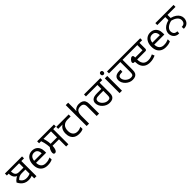

<svg xmlns="http://www.w3.org/2000/svg" viewBox="590 -2844 4937 4937"><g transform="rotate(-45 3059.0 -375.0)"><path d="M41 -248Q56 -271 78 -292.5Q100 -314 128 -332Q156 -350 189 -361L196 -343Q153 -358 122 -384Q91 -410 75 -452Q59 -494 59 -555L95 -551H-7V-622H569V-551H105L141 -554Q141 -511 150.5 -477.5Q160 -444 182 -423Q200 -407 224.5 -399.5Q249 -392 296 -392H456L454 -322H313Q272 -322 238 -312Q204 -302 175 -281Q146 -260 120 -225L122 -268Q142 -226 168 -198Q194 -170 228.5 -156.5Q263 -143 307 -143Q345 -143 380 -151Q415 -159 446 -176L452 -100Q420 -85 384 -77Q348 -69 307 -69Q240 -69 189 -92.5Q138 -116 101.5 -156.5Q65 -197 41 -248ZM438 0V-551H342V-622H616V-551H519V0Z M900 -546Q969 -546 1018.5 -516Q1068 -486 1094.5 -431.5Q1121 -377 1121 -304V-251H754Q756 -160 800.5 -112.5Q845 -65 925 -65Q976 -65 1015.5 -74.5Q1055 -84 1097 -102V-25Q1056 -7 1016 1.5Q976 10 921 10Q845 10 786.5 -21Q728 -52 695.5 -113.5Q663 -175 663 -264Q663 -352 692.5 -415Q722 -478 775.5 -512Q829 -546 900 -546ZM899 -474Q836 -474 799.5 -433.5Q763 -393 756 -321H1029Q1029 -367 1015 -401Q1001 -435 972.5 -454.5Q944 -474 899 -474Z M1598 0V-261H1364Q1362 -206 1351.5 -165.5Q1341 -125 1322.5 -103Q1304 -81 1277 -81Q1257 -81 1243.5 -93Q1230 -105 1230 -139Q1230 -154 1235 -178.5Q1240 -203 1253.5 -232Q1267 -261 1291 -288Q1289 -331 1282.5 -376.5Q1276 -422 1265 -466.5Q1254 -511 1239 -551H1165V-622H1775V-551H1679V0ZM1365 -332H1598V-551H1325Q1338 -511 1346.5 -472.5Q1355 -434 1360 -399Q1365 -364 1365 -332Z M2069 10Q1951 10 1886 -57Q1821 -124 1821 -245Q1821 -325 1850 -380.5Q1879 -436 1933 -465H1774V-537H2226V-465H2113Q2019 -465 1965.5 -411.5Q1912 -358 1912 -252Q1912 -165 1955 -114.5Q1998 -64 2078 -64Q2115 -64 2149 -73.5Q2183 -83 2215 -99V-21Q2186 -5 2151 2.5Q2116 10 2069 10Z M2431 -537Q2431 -518 2429.5 -498Q2428 -478 2426 -462H2432Q2449 -490 2475 -508Q2501 -526 2533 -535.5Q2565 -545 2599 -545Q2664 -545 2707.5 -524.5Q2751 -504 2773 -461Q2795 -418 2795 -349V0H2708V-343Q2708 -408 2679 -440Q2650 -472 2588 -472Q2498 -472 2464.5 -421.5Q2431 -371 2431 -277V0H2343V-760H2431Z M3186 0Q3132 0 3083 -21.5Q3034 -43 2995.5 -79.5Q2957 -116 2935 -162.5Q2913 -209 2913 -258Q2913 -294 2925.5 -319.5Q2938 -345 2958 -363Q2985 -386 3026.5 -397Q3068 -408 3148 -408H3285V-551H2869V-622H3462V-551H3366V-172Q3366 -114 3346.5 -76Q3327 -38 3287.5 -19Q3248 0 3186 0ZM3193 -73Q3216 -73 3235 -78Q3254 -83 3266 -96Q3275 -107 3280 -124.5Q3285 -142 3285 -183V-337H3158Q3096 -337 3065 -331.5Q3034 -326 3017 -311Q3004 -300 2999 -285Q2994 -270 2994 -252Q2994 -220 3011 -188Q3028 -156 3056.5 -130Q3085 -104 3120.5 -88.5Q3156 -73 3193 -73Z M3628 -536V0H3540V-536ZM3585 -737Q3605 -737 3620.5 -723.5Q3636 -710 3636 -681Q3636 -653 3620.5 -639Q3605 -625 3585 -625Q3563 -625 3548 -639Q3533 -653 3533 -681Q3533 -710 3548 -723.5Q3563 -737 3585 -737Z M4022 0Q3968 0 3919.5 -21.5Q3871 -43 3832.5 -79.5Q3794 -116 3772 -162.5Q3750 -209 3750 -258Q3750 -310 3773 -343Q3796 -376 3838.5 -392Q3881 -408 3941 -408Q3952 -408 3964 -407.5Q3976 -407 3983 -405L3977 -333Q3969 -335 3958 -335Q3947 -335 3939 -335Q3888 -335 3859.5 -317.5Q3831 -300 3831 -253Q3831 -220 3848 -188Q3865 -156 3893.5 -130Q3922 -104 3957.5 -88.5Q3993 -73 4030 -73Q4051 -73 4070 -78Q4089 -83 4100 -96Q4109 -107 4114 -124.5Q4119 -142 4119 -183V-551H3706V-622H4296V-551H4200V-172Q4200 -113 4180.5 -75Q4161 -37 4121.5 -18.5Q4082 0 4022 0Z M4657 0Q4566 0 4507 -35.5Q4448 -71 4419 -134Q4390 -197 4390 -280V-291H4372Q4344 -291 4332.5 -302Q4321 -313 4321 -329Q4321 -347 4331.5 -366.5Q4342 -386 4358.5 -403.5Q4375 -421 4393.5 -431.5Q4412 -442 4428 -442Q4452 -442 4461.5 -425.5Q4471 -409 4471 -387V-362H4736V-551H4282V-622H4913V-551H4816V-320L4787 -291H4471Q4471 -223 4488 -180Q4505 -137 4532 -114Q4559 -91 4592 -82Q4625 -73 4658 -73Q4705 -73 4745.5 -84Q4786 -95 4831 -117L4859 -46Q4813 -24 4761.5 -12Q4710 0 4657 0Z M5198 -546Q5267 -546 5316.5 -516Q5366 -486 5392.5 -431.5Q5419 -377 5419 -304V-251H5052Q5054 -160 5098.5 -112.5Q5143 -65 5223 -65Q5274 -65 5313.5 -74.5Q5353 -84 5395 -102V-25Q5354 -7 5314 1.5Q5274 10 5219 10Q5143 10 5084.5 -21Q5026 -52 4993.5 -113.5Q4961 -175 4961 -264Q4961 -352 4990.5 -415Q5020 -478 5073.5 -512Q5127 -546 5198 -546ZM5197 -474Q5134 -474 5097.5 -433.5Q5061 -393 5054 -321H5327Q5327 -367 5313 -401Q5299 -435 5270.5 -454.5Q5242 -474 5197 -474Z M5710 0Q5651 0 5612 -19Q5573 -38 5550.5 -68Q5528 -98 5518.5 -131.5Q5509 -165 5509 -194Q5509 -245 5535 -292.5Q5561 -340 5615.5 -378Q5670 -416 5754 -438V-551H5463V-622H6125V-551H5834V-438Q5919 -416 5973 -378Q6027 -340 6053 -292.5Q6079 -245 6079 -194Q6079 -165 6070 -131.5Q6061 -98 6038.5 -68Q6016 -38 5977 -19Q5938 0 5879 0L5874 -73Q5941 -73 5970 -107Q5999 -141 5999 -195Q5999 -257 5947 -305Q5895 -353 5794 -378Q5693 -353 5641 -305Q5589 -257 5589 -195Q5589 -141 5618.5 -107Q5648 -73 5715 -73Z"/></g></svg>

Font: lgurmukhi05
Style: Book
Weight: 400
Designer: Jelle Bosma - Monotype Design Team
Foundry: Monotype Imaging Inc.
Version: Version 2.003